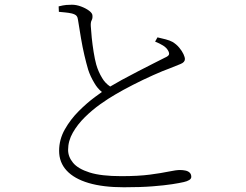

<svg xmlns="http://www.w3.org/2000/svg" viewBox="-20 -771 1040 812"><path d="M504 21Q416 21 355 3Q294 -15 262 -49.5Q230 -84 230 -133Q230 -181 254 -223.5Q278 -266 313 -301Q348 -336 382 -361Q398 -373 411 -382Q392 -397 379 -420Q362 -448 353 -476Q345 -503 337 -537Q329 -571 322.5 -609.5Q316 -648 310 -686Q309 -697 304 -703.5Q299 -710 284 -714Q271 -717 255 -718.5Q239 -720 229 -721L228 -744Q248 -749 260 -750Q272 -751 284 -751Q303 -751 323 -743.5Q343 -736 357 -725.5Q371 -715 371 -705Q372 -693 367.5 -685Q363 -677 364 -660Q365 -641 368 -611.5Q371 -582 376 -551Q381 -520 387 -498Q396 -467 412 -441Q424 -420 446 -405Q468 -418 495 -433Q530 -452 565 -470Q600 -488 629.5 -503Q659 -518 677 -527Q691 -533 694 -539Q697 -545 692 -555Q685 -569 669.5 -578.5Q654 -588 636 -595L646 -613Q664 -609 681 -604.5Q698 -600 709 -594Q726 -584 738 -569.5Q750 -555 756 -542Q762 -529 762 -521Q762 -508 744 -500.5Q726 -493 698 -482Q670 -472 627.5 -453Q585 -434 542 -412Q499 -390 467 -371Q439 -355 404.5 -330.5Q370 -306 339 -275.5Q308 -245 288 -210Q268 -175 268 -137Q268 -108 289 -82.5Q310 -57 359 -41.5Q408 -26 493 -26Q565 -26 614 -32.5Q663 -39 694 -45.5Q725 -52 741 -52Q754 -52 765 -49.5Q776 -47 782.5 -40.5Q789 -34 789 -23Q789 -15 780 -9.5Q771 -4 757 -1Q740 3 708 8Q676 13 625.5 17Q575 21 504 21Z"/></svg>

Font: Noto Serif HK ExtraLight ExtraLight
Style: Regular
Weight: 250
Version: Version 2.003-H1;hotconv 1.1.1;makeotfexe 2.6.0